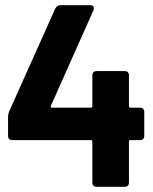

<svg xmlns="http://www.w3.org/2000/svg" viewBox="-20 -720 590 740"><path d="M536 -288V-197Q536 -180 519 -180H483Q477 -180 477 -174V-17Q477 0 460 0H353Q336 0 336 -17V-174Q336 -180 330 -180H28Q11 -180 11 -197V-269Q11 -279 15 -290L193 -687Q200 -700 213 -700H327Q342 -700 342 -688L340 -680L176 -312Q173 -305 181 -305H330Q336 -305 336 -311V-429Q336 -446 353 -446H460Q477 -446 477 -429V-311Q477 -305 483 -305H519Q536 -305 536 -288Z"/></svg>

Font: Barlow
Style: Bold
Weight: 700
Designer: Jeremy Tribby
Foundry: Jeremy Tribby
Version: Version 1.101 August 23, 2024